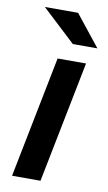

<svg xmlns="http://www.w3.org/2000/svg" viewBox="-86 -787 468 831"><g transform="rotate(10 148.5 -372.0)"><path d="M29 0 135 -534H260L154 0ZM189 -607 42 -744H188L297 -607Z"/></g></svg>

Font: Montserrat SemiBold
Style: Italic
Weight: 600
Italic angle: -11.3°
Designer: Julieta Ulanovsky
Foundry: Julieta Ulanovsky
Version: Version 9.000; ttfautohint (v1.8.4.7-5d5b)